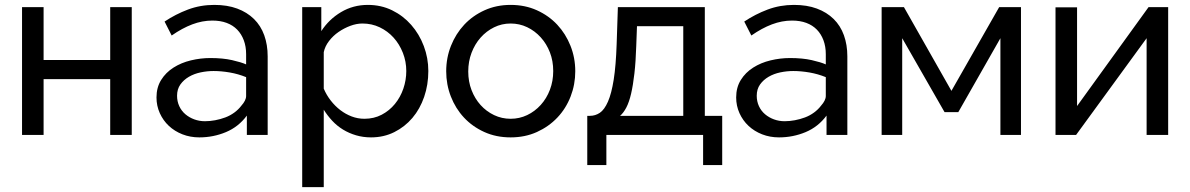

<svg xmlns="http://www.w3.org/2000/svg" viewBox="-20 -551 4860 784"><path d="M70 0V-522H158V-306H430V-522H518V0H430V-228H158V0Z M988 0V-79Q954 -33 902.5 -11.5Q851 10 794 10Q757 10 725 -2.5Q693 -15 669.5 -37Q646 -59 632.5 -89Q619 -119 619 -153Q619 -194 638 -224.5Q657 -255 688.5 -275Q720 -295 759.5 -304.5Q799 -314 839 -314Q890 -314 927.5 -305.5Q965 -297 985 -288V-330Q985 -361 975.5 -386.5Q966 -412 948.5 -430Q931 -448 905.5 -457.5Q880 -467 847 -467Q806 -467 765 -451.5Q724 -436 681 -406L652 -463Q697 -493 747.5 -512Q798 -531 855 -531Q908 -531 948.5 -516Q989 -501 1017 -473.5Q1045 -446 1059 -407Q1073 -368 1073 -321V0ZM966 -120Q975 -130 980 -140Q985 -150 985 -159V-236Q953 -249 918.5 -255Q884 -261 852 -261Q826 -261 799.5 -255.5Q773 -250 751.5 -237.5Q730 -225 716.5 -206Q703 -187 703 -160Q703 -137 712 -117.5Q721 -98 737 -84.5Q753 -71 773.5 -63.5Q794 -56 817 -56Q837 -56 858.5 -60Q880 -64 900 -71.5Q920 -79 937 -91.5Q954 -104 966 -120Z M1495 10Q1463 10 1434 1.5Q1405 -7 1380.5 -22Q1356 -37 1336.5 -58Q1317 -79 1302 -103V213H1214V-522H1292V-424Q1323 -472 1372.5 -501.5Q1422 -531 1482 -531Q1536 -531 1581 -509Q1626 -487 1659 -449.5Q1692 -412 1710.5 -363Q1729 -314 1729 -261Q1729 -205 1712 -155.5Q1695 -106 1664 -69.5Q1633 -33 1590 -11.5Q1547 10 1495 10ZM1468 -66Q1507 -66 1538.5 -82.5Q1570 -99 1592.5 -126.5Q1615 -154 1627 -189Q1639 -224 1639 -261Q1639 -300 1625 -335.5Q1611 -371 1587 -397.5Q1563 -424 1530.5 -439.5Q1498 -455 1460 -455Q1436 -455 1410.5 -445.5Q1385 -436 1362.5 -420.5Q1340 -405 1323.5 -383.5Q1307 -362 1302 -338V-189Q1313 -163 1330.5 -140.5Q1348 -118 1369.5 -101.5Q1391 -85 1416 -75.5Q1441 -66 1468 -66Z M2065 10Q2006 10 1957.5 -12Q1909 -34 1874.5 -71Q1840 -108 1821 -157Q1802 -206 1802 -260Q1802 -315 1821.5 -364Q1841 -413 1875.5 -450Q1910 -487 1958.5 -509Q2007 -531 2065 -531Q2124 -531 2172.5 -509Q2221 -487 2255.5 -450Q2290 -413 2309.5 -364Q2329 -315 2329 -260Q2329 -206 2310 -157Q2291 -108 2256 -71Q2221 -34 2172.5 -12Q2124 10 2065 10ZM1892 -259Q1892 -218 1905.5 -183Q1919 -148 1942.5 -122Q1966 -96 1997.5 -81Q2029 -66 2065 -66Q2101 -66 2132.5 -81Q2164 -96 2188 -122.5Q2212 -149 2225.5 -184.5Q2239 -220 2239 -261Q2239 -302 2225.5 -337Q2212 -372 2188 -398.5Q2164 -425 2132.5 -440Q2101 -455 2065 -455Q2029 -455 1997.5 -439.5Q1966 -424 1942.5 -397.5Q1919 -371 1905.5 -335.5Q1892 -300 1892 -259Z M2378 123V-78H2389Q2411 -78 2429.5 -90.5Q2448 -103 2462.5 -136Q2477 -169 2486 -226Q2495 -283 2498 -371L2503 -522H2858V-78H2929V123H2851V0H2456V123ZM2770 -78V-444H2581L2578 -363Q2576 -299 2570.5 -251Q2565 -203 2557 -168.5Q2549 -134 2537.5 -112Q2526 -90 2512 -78Z M3355 0V-79Q3321 -33 3269.5 -11.5Q3218 10 3161 10Q3124 10 3092 -2.5Q3060 -15 3036.5 -37Q3013 -59 2999.5 -89Q2986 -119 2986 -153Q2986 -194 3005 -224.5Q3024 -255 3055.5 -275Q3087 -295 3126.5 -304.5Q3166 -314 3206 -314Q3257 -314 3294.5 -305.5Q3332 -297 3352 -288V-330Q3352 -361 3342.5 -386.5Q3333 -412 3315.5 -430Q3298 -448 3272.5 -457.5Q3247 -467 3214 -467Q3173 -467 3132 -451.5Q3091 -436 3048 -406L3019 -463Q3064 -493 3114.5 -512Q3165 -531 3222 -531Q3275 -531 3315.5 -516Q3356 -501 3384 -473.5Q3412 -446 3426 -407Q3440 -368 3440 -321V0ZM3333 -120Q3342 -130 3347 -140Q3352 -150 3352 -159V-236Q3320 -249 3285.5 -255Q3251 -261 3219 -261Q3193 -261 3166.5 -255.5Q3140 -250 3118.5 -237.5Q3097 -225 3083.5 -206Q3070 -187 3070 -160Q3070 -137 3079 -117.5Q3088 -98 3104 -84.5Q3120 -71 3140.5 -63.5Q3161 -56 3184 -56Q3204 -56 3225.5 -60Q3247 -64 3267 -71.5Q3287 -79 3304 -91.5Q3321 -104 3333 -120Z M3580 0V-522H3671L3865 -180L4060 -522H4149V0H4065V-395L3893 -93H3837L3664 -395V0Z M4290 0V-521H4378V-118L4670 -522H4750V0H4662V-395L4374 0Z"/></svg>

Font: Rising Sun
Style: Regular
Weight: 400
Designer: Matt McInerney, Pablo Impallari, Rodrigo Fuenzalida (Raleway font), Stephen Hutchings (Greek), Cristiano Sobral (main ch
Foundry: The Rising Sun Project Authors
Version: Version 4.327; ttfautohint (v1.8.4.7-5d5b-dirty)